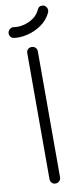

<svg xmlns="http://www.w3.org/2000/svg" viewBox="-104 -878 394 913"><g transform="rotate(-10 93.0 -422.0)"><path d="M62 -634Q62 -645 69 -652Q76 -659 87 -659Q98 -659 105.5 -652Q113 -645 113 -634V-25Q113 -15 105.5 -7.5Q98 0 87 0Q76 0 69 -7.5Q62 -15 62 -25ZM147 -828Q154 -846 173 -844Q183 -843 189.5 -834.5Q196 -826 195 -816Q195 -812 194 -809Q177 -772 144.5 -750Q112 -728 76.5 -720Q41 -712 14 -716Q3 -717 -3.5 -725Q-10 -733 -9 -744Q-7 -755 1 -761.5Q9 -768 19 -767Q40 -763 65.5 -768.5Q91 -774 113 -788.5Q135 -803 147 -828Z"/></g></svg>

Font: Libertine Sup
Style: Regular
Weight: 400
Designer: Bastien Sozeau
Foundry: NBR — Bastien Sozeau
Version: Version 2.003; ttfautohint (v1.8.4.7-5d5b);gftools[0.9.33]